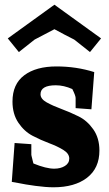

<svg xmlns="http://www.w3.org/2000/svg" viewBox="-20 -785 461 815"><path d="M220 -503Q304 -503 380 -479L368 -321L301 -326V-369Q301 -379 287 -407Q251 -423 217 -423Q152 -423 152 -385Q152 -365 178 -350.5Q204 -336 240.5 -322.5Q277 -309 313.5 -291Q350 -273 376 -236Q402 -199 402 -146Q402 -71 349.5 -30.5Q297 10 207 10Q175 10 130.5 4Q86 -2 58 -8L30 -13L42 -178L113 -173V-128Q113 -127 114 -122.5Q115 -118 116.5 -112.5Q118 -107 119 -102Q120 -97 121 -94L122 -91Q176 -69 210 -69Q237 -69 255.5 -80.5Q274 -92 274 -112Q274 -133 249 -148.5Q224 -164 189 -177Q154 -190 118.5 -208.5Q83 -227 58 -264Q33 -301 33 -354Q33 -428 83 -465.5Q133 -503 220 -503ZM211 -765 409 -622 362 -564 295 -617Q255 -637 211 -661L127 -617L60 -564L13 -622Z"/></svg>

Font: Andada
Style: Bold
Weight: 700
Designer: Carolina Giovagnoli
Foundry: Carolina Giovagnoli
Version: Version 1.003